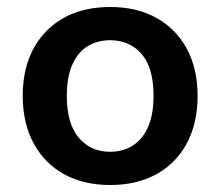

<svg xmlns="http://www.w3.org/2000/svg" viewBox="-20 -519 630 549"><path d="M295 10Q219 10 163 -21Q107 -52 76 -109.5Q45 -167 45 -245Q45 -304 62.5 -350.5Q80 -397 113 -430.5Q146 -464 192 -481.5Q238 -499 295 -499Q371 -499 427 -468Q483 -437 514 -380Q545 -323 545 -245Q545 -186 527.5 -139Q510 -92 477 -58.5Q444 -25 398 -7.5Q352 10 295 10ZM295 -85Q332 -85 360 -103Q388 -121 403.5 -156.5Q419 -192 419 -245Q419 -325 385 -364.5Q351 -404 295 -404Q258 -404 230 -386.5Q202 -369 186.5 -333.5Q171 -298 171 -245Q171 -166 205 -125.5Q239 -85 295 -85Z"/></svg>

Font: Nunito ExtraLight
Style: Regular
Weight: 200
Designer: Vernon Adams
Foundry: Vernon Adams
Version: Version 3.602